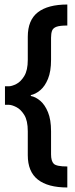

<svg xmlns="http://www.w3.org/2000/svg" viewBox="-20 -738 334 850"><path d="M116 -317 117 -313Q138 -309 158.5 -291.5Q179 -274 192.5 -241Q206 -208 206 -157V-55Q206 -25 218 -13Q230 -1 278 -1V92Q192 92 147.5 57Q103 22 103 -51V-157Q103 -204 87.5 -229Q72 -254 52 -264Q32 -274 19 -274H2V-356H19Q32 -356 52 -366Q72 -376 87.5 -401.5Q103 -427 103 -473V-575Q103 -649 147.5 -683.5Q192 -718 278 -718V-625Q245 -625 230 -619.5Q215 -614 210.5 -602Q206 -590 206 -571V-473Q206 -422 192.5 -389Q179 -356 158 -338.5Q137 -321 116 -317Z"/></svg>

Font: Blinker
Style: Regular
Weight: 400
Designer: Juergen Huber
Foundry: supertype
Version: 1.017